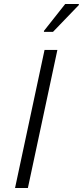

<svg xmlns="http://www.w3.org/2000/svg" viewBox="-20 -937 413 957"><path d="M55 0 202 -688H266L119 0ZM199 -778V-783L305 -917H373V-912L244 -778Z"/></svg>

Font: Saira Light
Style: Italic
Weight: 300
Italic angle: -12°
Designer: Hector Gatti with collaboration of the Omnibus-Type team
Foundry: Omnibus-Type
Version: Version 1.100; ttfautohint (v1.8.3)